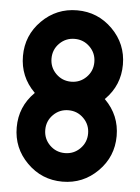

<svg xmlns="http://www.w3.org/2000/svg" viewBox="-51 -744 572 785"><g transform="rotate(5 234.5 -351.5)"><path d="M234.4 -117.2Q271 -117.2 296.6 -142.8Q322.3 -168.5 322.3 -205.1Q322.3 -241.7 296.6 -267.3Q271 -293 234.4 -293Q197.8 -293 172.1 -267.3Q146.5 -241.7 146.5 -205.1Q146.5 -168.5 172.1 -142.8Q197.8 -117.2 234.4 -117.2ZM234.4 -410.2Q271 -410.2 296.6 -435.8Q322.3 -461.4 322.3 -498Q322.3 -534.7 296.6 -560.3Q271 -585.9 234.4 -585.9Q197.8 -585.9 172.1 -560.3Q146.5 -534.7 146.5 -498Q146.5 -461.4 172.1 -435.8Q197.8 -410.2 234.4 -410.2ZM377.9 -351.6 379.4 -350.1Q439.5 -290 439.5 -205.1Q439.5 -120.1 379.4 -60.1Q319.3 0 234.4 0Q149.4 0 89.4 -60.1Q29.3 -120.1 29.3 -205.1Q29.3 -290 89.4 -350.1L90.8 -351.6L89.4 -353Q29.3 -413.1 29.3 -498Q29.3 -583 89.4 -643.1Q149.4 -703.1 234.4 -703.1Q319.3 -703.1 379.4 -643.1Q439.5 -583 439.5 -498Q439.5 -413.1 379.4 -353Z"/></g></svg>

Font: Gerhaus
Style: Regular
Weight: 400
Designer: GGBotNet
Foundry: GGBotNet
Version: 1.01